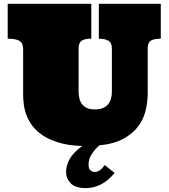

<svg xmlns="http://www.w3.org/2000/svg" viewBox="-20 -739 875 997"><path d="M454.1 -719.2V-538.1Q417 -538.1 402.6 -526.6Q388.2 -515.1 388.2 -488.8V-263.2Q388.2 -245.1 392.1 -228.5Q396 -211.9 405.5 -199Q415 -186 430.9 -178.5Q446.8 -170.9 471.2 -170.9Q518.1 -170.9 539.6 -195.6Q561 -220.2 561 -262.2V-486.8Q561 -517.1 543 -527.6Q524.9 -538.1 493.2 -538.1V-719.2H814.9V-538.1Q782.2 -538.1 764.6 -528.6Q747.1 -519 747.1 -488.8V-255.9Q747.1 -214.8 737.5 -170.4Q728 -126 700.9 -87.4Q673.8 -48.8 624.5 -20.5Q575.2 7.8 495.1 16.1Q469.2 40 454.6 64Q439.9 87.9 439.9 115.2Q439.9 138.2 450 146Q460 153.8 474.1 153.8Q498 153.8 523.9 118.2L575.2 159.2Q540 201.2 502.4 219.5Q464.8 237.8 426.8 237.8Q371.1 237.8 347.2 212.9Q323.2 188 323.2 153.8Q323.2 119.1 342.5 85.4Q361.8 51.8 407.2 19Q337.9 17.1 288.3 2.4Q238.8 -12.2 204.8 -34.2Q170.9 -56.2 149.9 -83.5Q128.9 -110.8 117.9 -139.9Q106.9 -168.9 103.5 -197Q100.1 -225.1 100.1 -248V-482.9Q100.1 -515.1 81.5 -526.6Q63 -538.1 20 -538.1V-719.2Z"/></svg>

Font: Ultra
Style: Regular
Weight: 400
Designer: Astigmatic (AOETI)
Foundry: Astigmatic (AOETI)
Version: Version 1.001